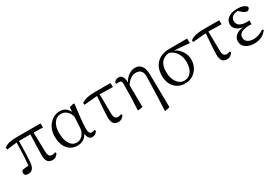

<svg xmlns="http://www.w3.org/2000/svg" viewBox="55 -1501 3867 2680"><g transform="rotate(-30 1989.0 -160.5)"><path d="M508 14Q455 14 430 -17Q405 -48 405 -116Q405 -234 414 -452H230Q228 -226 216 -104Q206 13 110 13Q85 13 69.5 0.5Q54 -12 54 -34Q54 -62 76 -78Q116 -85 171 -87Q187 -232 191 -450L28 -430L22 -463Q64 -492 108 -503Q153 -514 229 -514H612L615 -448L465 -451L473 -141Q474 -90 491 -69Q505 -51 537 -51Q565 -51 589 -63L597 -41Q563 14 508 14Z M907 14Q813 14 755 -53Q692 -125 692 -254Q692 -379 768 -457Q836 -528 927 -528Q1028 -528 1074 -434L1081 -507L1148 -523L1161 -514Q1124 -239 1124 -132Q1124 -84 1137 -65Q1148 -48 1174 -48Q1199 -48 1221 -60L1230 -37Q1198 14 1146 14Q1082 14 1070 -84Q1021 14 907 14ZM921 -28Q976 -28 1016 -73Q1058 -119 1061 -191L1070 -363Q1051 -423 1012.5 -455Q974 -487 924 -487Q852 -487 810 -425Q770 -366 770 -273Q770 -155 813 -89Q853 -28 921 -28Z M1569 14Q1516 14 1491.5 -17.5Q1467 -49 1467 -117Q1467 -204 1485 -416Q1487 -440 1488 -451L1275 -432L1270 -461Q1312 -492 1365 -503Q1413 -514 1497 -514H1739L1743 -449L1531 -453L1535 -142Q1536 -91 1553 -70Q1568 -51 1600 -51Q1620 -51 1652 -63L1660 -41Q1624 14 1569 14Z M2211 207 2203 198 2213 7 2223 -333Q2227 -462 2114 -462Q2070 -462 2026 -431Q1982 -400 1956 -352L1960 0L1888 11L1880 2L1889 -182L1893 -408Q1893 -439 1883 -452.5Q1873 -466 1848 -466Q1835 -466 1809 -462L1800 -487Q1830 -526 1872 -526Q1913 -526 1932 -497Q1953 -467 1956 -399Q1984 -457 2040 -494Q2090 -528 2137 -528Q2274 -528 2278 -341L2285 189Z M2645 14Q2540 14 2476 -56Q2412 -126 2412 -242Q2412 -372 2489 -446Q2563 -516 2687 -516L2977 -517L2979 -443L2733 -464Q2800 -433 2841 -371Q2882 -309 2882 -239Q2882 -129 2813 -57Q2745 14 2645 14ZM2651 -26Q2721 -26 2763 -79Q2808 -136 2808 -239Q2808 -317 2770 -380Q2728 -449 2654 -470Q2490 -451 2490 -260Q2490 -153 2539 -88Q2584 -26 2651 -26Z M3321 14Q3268 14 3243.5 -17.5Q3219 -49 3219 -117Q3219 -204 3237 -416Q3239 -440 3240 -451L3027 -432L3022 -461Q3064 -492 3117 -503Q3165 -514 3249 -514H3491L3495 -449L3283 -453L3287 -142Q3288 -91 3305 -70Q3320 -51 3352 -51Q3372 -51 3404 -63L3412 -41Q3376 14 3321 14Z M3759 14Q3676 14 3624 -23Q3570 -61 3570 -126Q3570 -181 3611.5 -217Q3653 -253 3730 -264Q3661 -275 3624 -311Q3591 -344 3591 -390Q3591 -450 3642 -488Q3696 -528 3786 -528Q3897 -528 3937 -475Q3939 -456 3926 -441Q3913 -426 3893 -426Q3863 -426 3823 -460L3782 -496H3780Q3729 -496 3697 -472Q3663 -447 3663 -403Q3663 -299 3818 -299Q3834 -299 3856 -301V-240Q3853 -240 3849 -241Q3833 -242 3828 -242Q3650 -242 3650 -142Q3650 -97 3684.5 -71Q3719 -45 3780 -45Q3866 -45 3947 -102L3963 -83Q3889 14 3759 14Z"/></g></svg>

Font: Cactus Classical Serif
Style: Regular
Weight: 400
Designer: Henry Chan (via Glyphwiki)、田海東、宇文滿月
Foundry: Moonlit Owen
Version: Version 1.000